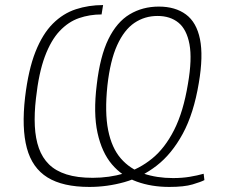

<svg xmlns="http://www.w3.org/2000/svg" viewBox="-20 -726 903 758"><path d="M381 -669Q334 -669 292 -654.5Q250 -640 215.5 -603.5Q181 -567 157 -502.5Q133 -438 122 -338Q115 -278 117.5 -228.5Q120 -179 133.5 -141Q147 -103 173.5 -77Q200 -51 242.5 -37.5Q285 -24 346 -24Q411 -24 470.5 -41.5Q530 -59 580.5 -100Q631 -141 667.5 -213Q704 -285 722 -395Q739 -493 728 -551.5Q717 -610 684.5 -636.5Q652 -663 602 -663Q551 -663 510.5 -635.5Q470 -608 442.5 -547.5Q415 -487 404 -388Q393 -282 407 -212Q421 -142 457 -100.5Q493 -59 546 -41Q599 -23 663 -23Q699 -23 729 -28Q759 -33 784 -40L787 -15Q774 -8 740.5 2Q707 12 648 12Q578 12 520 -9Q462 -30 422 -77Q382 -124 365 -201.5Q348 -279 362 -392Q375 -504 408 -571.5Q441 -639 492 -669.5Q543 -700 607 -700Q672 -700 714 -669Q756 -638 769.5 -571.5Q783 -505 765 -399Q745 -278 701.5 -198Q658 -118 598.5 -72Q539 -26 471 -7Q403 12 333 12Q228 12 167.5 -25.5Q107 -63 86 -141.5Q65 -220 79 -342Q92 -451 120 -521.5Q148 -592 188.5 -632.5Q229 -673 279.5 -689.5Q330 -706 387 -706Z"/></svg>

Font: Exo 2 ExtraLight
Style: Italic
Weight: 250
Italic angle: -8°
Designer: Natanael Gama
Foundry: Natanael Gama
Version: Version 2.010